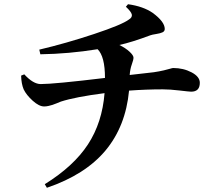

<svg xmlns="http://www.w3.org/2000/svg" viewBox="-20 -823 1040 909"><path d="M576 -791 586 -803Q658 -793 703 -762Q760 -720 760 -686Q760 -675 749.5 -670Q739 -665 719.5 -662Q700 -659 692 -656Q604 -623 545 -610Q574 -596 593 -578.5Q612 -561 612 -550Q612 -540 604 -518Q596 -496 594 -468Q679 -477 708 -481Q735 -485 756 -490Q777 -495 786.5 -498Q796 -501 800 -501Q848 -501 887 -480.5Q926 -460 926 -431Q926 -389 885 -389Q877 -389 830.5 -394.5Q784 -400 751 -400Q672 -400 591 -394Q575 -225 479.5 -110.5Q384 4 202 66L192 49Q329 -36 396.5 -139.5Q464 -243 475 -382Q336 -364 268 -342Q261 -339 248.5 -334Q236 -329 228.5 -326.5Q221 -324 210 -321.5Q199 -319 189 -319Q165 -319 135 -346Q105 -373 92 -400Q81 -426 80 -465L95 -471Q137 -425 173 -425Q236 -425 477 -454Q477 -556 442 -590Q306 -568 171 -566L166 -588Q293 -618 425.5 -662Q558 -706 591 -731Q607 -741 604 -754.5Q601 -768 576 -791Z"/></svg>

Font: Swei Spring CJKtc
Style: Bold
Weight: 700
Version: Version 1.021